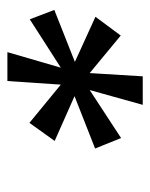

<svg xmlns="http://www.w3.org/2000/svg" viewBox="38 -814 415 532"><g transform="rotate(-90 246.0 -547.5)"><path d="M222 -360 263 -507 130 -420 101 -492 246 -549 122 -604 172 -674 278 -587 288 -735H368L325 -587L459 -673L485 -605L341 -548L466 -491L414 -421L310 -507L301 -360Z"/></g></svg>

Font: DeepMind Sans Medium
Style: Italic
Weight: 500
Italic angle: -10°
Designer: Jonny Pinhorn / Modifications: Colophon Foundry
Foundry: Colophon Foundry
Version: Version 1.002; ttfautohint (v1.8.2)